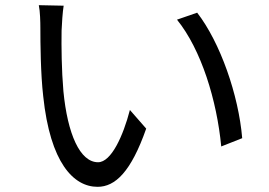

<svg xmlns="http://www.w3.org/2000/svg" viewBox="-20 -718 1040 742"><path d="M226 -696 130 -698C135 -674 136 -633 136 -610C136 -552 137 -432 147 -346C174 -89 264 4 357 4C425 4 486 -53 545 -221L482 -293C456 -193 410 -91 359 -91C289 -91 241 -200 225 -366C218 -447 217 -538 218 -600C219 -626 222 -672 226 -696ZM742 -669 664 -642C758 -526 818 -330 835 -152L916 -184C902 -351 831 -554 742 -669Z"/></svg>

Font: Squished Noto Sans CJK JP Regular
Style: Regular
Weight: 400
Designer: Ryoko NISHIZUKA (kana & ideographs); Paul D. Hunt (Latin, Greek & Cyrillic); Wenlong ZHANG (bopomofo); Sandoll Communica
Foundry: Adobe Systems Incorporated
Version: Version 1.004;PS 1.004;hotconv 1.0.82;makeotf.lib2.5.63406